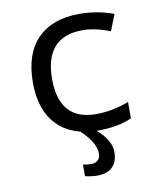

<svg xmlns="http://www.w3.org/2000/svg" viewBox="-85 -615 770 903"><g transform="rotate(-10 300.0 -164.0)"><path d="M518.1 -517.1 487.8 -439.9Q414.6 -467.8 356.9 -467.8Q175.8 -467.8 175.8 -266.1Q175.8 -67.9 352.1 -67.9Q428.7 -67.9 508.8 -98.1V-20Q443.4 9.8 348.1 9.8Q222.7 9.8 153.3 -61.3Q84 -132.3 84 -265.1Q84 -402.3 154.8 -474.1Q225.6 -545.9 354 -545.9Q440.9 -545.9 518.1 -517.1ZM332 116.2Q332 64.5 263.7 0H326.7Q339.4 9.3 353.3 22Q367.2 34.7 378.7 50.3Q390.1 65.9 397.5 84.2Q404.8 102.5 404.8 123Q404.8 167 380.4 192.4Q356 217.8 306.6 217.8Q292.5 217.8 277.1 215.8Q261.7 213.9 249 210V154.8Q255.9 156.7 266.8 158Q277.8 159.2 290 159.2Q306.6 159.2 319.3 148.7Q332 138.2 332 116.2Z"/></g></svg>

Font: Droid Sans Mono
Style: Regular
Weight: 400
Monospace: yes
Foundry: Ascender Corporation
Version: Version 1.00 build 112